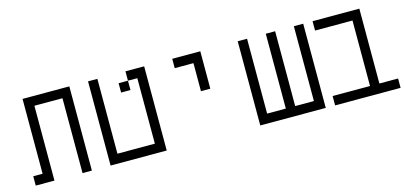

<svg xmlns="http://www.w3.org/2000/svg" viewBox="-55 -900 2609 1239"><g transform="rotate(-15 1250.0 -281.0)"><path d="M125 -62.5H62.5V0H187.5Q187.5 0 187.5 -500H375Q375 -500 375 0H437.5V-562.5H125Q125 -562.5 125 -62.5Z M562.5 -562.5V0H937.5V-562.5H812.5V-500H750V-437.5H812.5V-500H875V-62.5H625Q625 -62.5 625 -562.5Z M1250 -500V-312.5H1312.5Q1312.5 -312.5 1312.5 -562.5H1125V-500Z M1562.5 -562.5V0H2000V-562.5H1937.5Q1937.5 -562.5 1937.5 -62.5H1812.5Q1812.5 -62.5 1812.5 -562.5H1750Q1750 -562.5 1750 -62.5H1625Q1625 -62.5 1625 -562.5Z M2500 0V-62.5H2375Q2375 -62.5 2375 -562.5H2062.5V-500H2312.5V-62.5H2062.5V0Z"/></g></svg>

Font: UnifontExMono
Style: Regular
Weight: 500
Version: Version 15.0.06